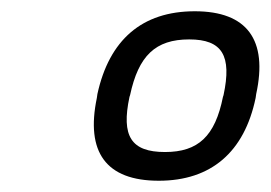

<svg xmlns="http://www.w3.org/2000/svg" viewBox="-20 -693 481 341"><path d="M153 -526 152 -519C132 -423 168 -372 262 -372C355 -372 414 -423 434 -519L435 -526C456 -622 419 -673 326 -673C232 -673 174 -622 153 -526ZM210 -521 211 -524C226 -594 256 -623 316 -623C375 -623 392 -594 377 -524L376 -521C362 -451 332 -423 273 -423C213 -423 195 -451 210 -521Z"/></svg>

Font: LT Wave Text Light Italic
Style: Regular
Weight: 300
Designer: Daniel Lyons
Version: Version 2.5 (Glyphs App)